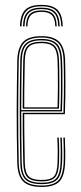

<svg xmlns="http://www.w3.org/2000/svg" viewBox="-20 -752 328 778"><path d="M147.8 -732.2Q193 -732.2 213.1 -712Q233.2 -691.8 234.2 -645.2H228.2Q227.2 -688.8 208.5 -707.6Q189.8 -726.5 147.8 -726.5Q105.5 -726.5 86.9 -707.6Q68.2 -688.8 67.2 -645.2H61Q62.2 -691.8 82.2 -712Q102.2 -732.2 147.8 -732.2ZM147.8 -721Q186.8 -721 203.9 -703.4Q221 -685.8 222 -645.2H216Q215.2 -682.8 199.4 -699Q183.5 -715.2 147.8 -715.2Q112 -715.2 96 -699Q80 -682.8 79.5 -645.2H73.2Q74.2 -685.8 91.5 -703.4Q108.8 -721 147.8 -721ZM147.8 -709.8Q180.2 -709.8 194.8 -694.8Q209.2 -679.8 209.8 -645.2H204Q203.5 -676.8 190.4 -690.4Q177.2 -704 147.8 -704Q118.2 -704 105 -690.4Q91.8 -676.8 91.2 -645.2H85.5Q86 -679.8 100.5 -694.8Q115 -709.8 147.8 -709.8ZM149 5.5Q95.2 5.5 73.2 -17.6Q51.2 -40.8 50 -91.8Q48.8 -149.2 48.1 -201.9Q47.5 -254.5 47.6 -304.6Q47.8 -354.8 48.4 -404.9Q49 -455 50 -507.2Q51.2 -557.2 73 -581.4Q94.8 -605.5 148.8 -605.5Q196.8 -605.5 219.2 -583.2Q241.8 -561 243.8 -508.8Q244.2 -493.2 244.6 -470.8Q245 -448.2 245.1 -420Q245.2 -391.8 244.8 -358.8Q244.2 -325.8 242.8 -289.2H78.2Q78.2 -250.2 78.5 -218.2Q78.8 -186.2 79.4 -156.1Q80 -126 80.5 -93Q81.2 -53.5 95.6 -38.1Q110 -22.8 149 -22.8Q184.8 -22.8 198.1 -36.8Q211.5 -50.8 213.2 -93Q214 -110.5 213.9 -137.1Q213.8 -163.8 212.2 -194.5H218.2Q219.8 -164.2 219.9 -137.5Q220 -110.8 219.2 -93Q217.5 -48 202.2 -32.5Q187 -17 149 -17Q107 -17 91.1 -33.8Q75.2 -50.5 74.2 -92.8Q73.8 -122.5 73.1 -154.4Q72.5 -186.2 72.2 -221.2Q72 -256.2 72 -294.8H237Q238.2 -332.8 238.8 -365.4Q239.2 -398 239.1 -424.9Q239 -451.8 238.6 -472.9Q238.2 -494 237.5 -508.8Q235.5 -561.8 212.9 -580.8Q190.2 -599.8 148.8 -599.8Q97.2 -599.8 77.2 -577Q57.2 -554.2 56 -507Q55 -455.2 54.4 -404.2Q53.8 -353.2 53.8 -302.1Q53.8 -251 54.2 -198.8Q54.8 -146.5 56 -92Q57.2 -42.5 78 -21.4Q98.8 -0.2 149 -0.2Q195.5 -0.2 215.4 -20Q235.2 -39.8 237.8 -92Q238.2 -103.2 238.4 -119.5Q238.5 -135.8 238.1 -155.1Q237.8 -174.5 236.8 -194.5H242.8Q244 -167 244.4 -139.5Q244.8 -112 243.8 -91.8Q241.5 -38 220.4 -16.2Q199.2 5.5 149 5.5ZM149 -5.8Q100.8 -5.8 82 -25.6Q63.2 -45.5 62.2 -92Q61 -146.8 60.5 -199.5Q60 -252.2 60 -303.5Q60 -354.8 60.6 -405.5Q61.2 -456.2 62.2 -506.8Q63.2 -554 82.8 -574.1Q102.2 -594.2 148.8 -594.2Q191 -594.2 210.4 -575Q229.8 -555.8 231.5 -506.5Q232.2 -493.2 232.8 -463.8Q233.2 -434.2 233 -392.5Q232.8 -350.8 231 -300.5H66Q66 -237.8 66.5 -190.2Q67 -142.8 68 -92.5Q68.8 -47.8 86.5 -29.6Q104.2 -11.5 149 -11.5Q190.5 -11.5 207 -28.5Q223.5 -45.5 225.5 -92.5Q226.2 -110 226.1 -136.9Q226 -163.8 224.5 -194.5H230.5Q231.8 -168.5 232.1 -140.6Q232.5 -112.8 231.5 -92.5Q229.5 -42.5 211.4 -24.1Q193.2 -5.8 149 -5.8ZM66 -306H225Q226.8 -350.2 227 -390.6Q227.2 -431 226.8 -461.5Q226.2 -492 225.5 -506.2Q223.8 -552.8 206.1 -570.6Q188.5 -588.5 148.8 -588.5Q105.2 -588.5 87.2 -570Q69.2 -551.5 68.2 -506.5Q67.2 -463 66.6 -414.1Q66 -365.2 66 -306ZM72 -311.8Q72.2 -348.2 72.4 -379.4Q72.5 -410.5 73.1 -441Q73.8 -471.5 74.2 -506.2Q75.2 -548.8 91.6 -565.9Q108 -583 148.8 -583Q184.5 -583 201 -567Q217.5 -551 219.2 -506.2Q219.8 -493.5 220.2 -465.6Q220.8 -437.8 220.6 -398.5Q220.5 -359.2 219 -311.8ZM78.2 -317.2H213.2Q214.5 -360.2 214.6 -398.4Q214.8 -436.5 214.2 -464.8Q213.8 -493 213.2 -506.2Q211.5 -547.8 196.8 -562.5Q182 -577.2 148.8 -577.2Q110.5 -577.2 95.9 -561.4Q81.2 -545.5 80.5 -506.2Q80 -474.2 79.4 -445.5Q78.8 -416.8 78.5 -386Q78.2 -355.2 78.2 -317.2Z"/></svg>

Font: Big Shoulders Inline Display Thin ExtraLight
Style: Regular
Weight: 250
Version: Version 2.002